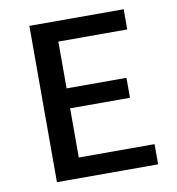

<svg xmlns="http://www.w3.org/2000/svg" viewBox="-76 -727 735 796"><g transform="rotate(-10 291.5 -329.0)"><path d="M526 -85V0H100V-658H497V-573H207V-376H459V-292H207V-85Z"/></g></svg>

Font: Ysabeau Semibold
Style: Regular
Weight: 600
Designer: Christian Thalmann (Catharsis Fonts)
Version: Version 0.003